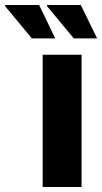

<svg xmlns="http://www.w3.org/2000/svg" viewBox="-116 -745 407 765"><path d="M54 0V-527H209V0ZM178 -592 71 -721 72 -725H206L271 -592ZM11 -592 -96 -721 -95 -725H40L104 -592Z"/></svg>

Font: Archivo SemiCondensed ExtraBold
Style: Regular
Weight: 800
Width: 4
Designer: Hector Gatti
Foundry: Omnibus-Type
Version: Version 2.001